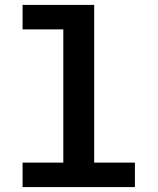

<svg xmlns="http://www.w3.org/2000/svg" viewBox="-20 -760 640 780"><path d="M71.7 0H528.1V-99.4H362.6V-740.1H71.7V-640.6H237.2V-99.4H71.7Z"/></svg>

Font: Margiela Mono SemiBold
Style: Regular
Weight: 600
Designer: Mike Abbink, Paul van der Laan, Pieter van Rosmalen
Foundry: Bold Monday
Version: Version 2.003 2021